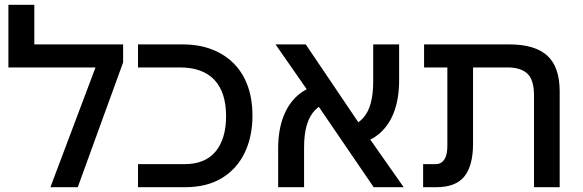

<svg xmlns="http://www.w3.org/2000/svg" viewBox="-20 -780 2431 800"><path d="M123 -595H493V-520L304 0H190L378 -499H15V-760H123Z M555 0V-96H748Q835 -96 878.5 -149Q922 -202 922 -296Q922 -396 873 -447.5Q824 -499 730 -499H555V-595H740Q810 -595 864.5 -573.5Q919 -552 956.5 -513Q994 -474 1013 -419.5Q1032 -365 1032 -299Q1032 -211 999.5 -143.5Q967 -76 904.5 -38Q842 0 751 0Z M1537 0 1279 -378 1128 -595H1254L1495 -238L1662 0ZM1139 0V-161Q1139 -236 1160 -292Q1181 -348 1220.5 -382.5Q1260 -417 1317 -429L1349 -354Q1316 -345 1293 -321.5Q1270 -298 1258.5 -259.5Q1247 -221 1247 -167V0ZM1472 -181 1436 -255Q1470 -263 1492 -287Q1514 -311 1524.5 -349Q1535 -387 1535 -440V-595H1643V-446Q1643 -373 1623.5 -318Q1604 -263 1566 -228Q1528 -193 1472 -181Z M2205 0V-382Q2205 -448 2177 -473.5Q2149 -499 2096 -499H1747V-595H2102Q2209 -595 2260.5 -548Q2312 -501 2312 -399V0ZM1743 0V-96H1795Q1818 -96 1831 -115Q1844 -134 1844 -172V-551H1951V-181Q1951 -90 1915 -45Q1879 0 1798 0Z"/></svg>

Font: Noto Sans Hebrew Medium
Style: Regular
Weight: 500
Designer: Monotype Design Team
Foundry: Monotype Imaging Inc.
Version: Version 2.003